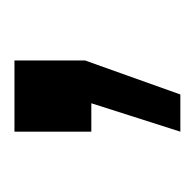

<svg xmlns="http://www.w3.org/2000/svg" viewBox="-22 -125 271 267"><g transform="rotate(-90 113.5 8.5)"><path d="M63.9 0V-106.9H162.9V-8.7L115.6 123.8H63.9L103.4 0Z"/></g></svg>

Font: Puralecka Narrow
Style: Regular
Weight: 400
Designer: Hector Gatti, Marcela Romero, Pablo Cosgaya and Nicolas Silva
Version: Version 1.004;PS 001.004;hotconv 1.0.70;makeotf.lib2.5.58329